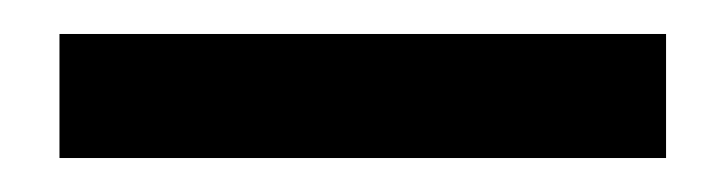

<svg xmlns="http://www.w3.org/2000/svg" viewBox="-20 -680 427 113"><path d="M15 -587V-660H372V-587Z"/></svg>

Font: DM Sans 28pt Medium
Style: Regular
Weight: 500
Version: Version 4.004;gftools[0.9.30]